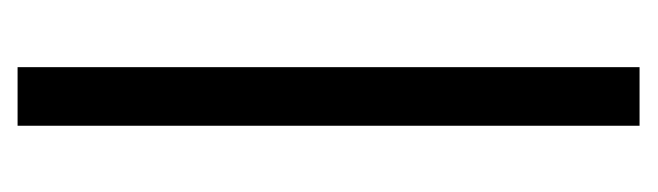

<svg xmlns="http://www.w3.org/2000/svg" viewBox="-278 -382 730 213"><g transform="rotate(-90 86.5 -275.0)"><path d="M54 70H119V-620H54Z"/></g></svg>

Font: Charger Static
Style: 2
Weight: 1000
Designer: Jasper
Foundry: KineticPlasma Fonts/Cannot Into Space Fonts
Version: Version 1.1